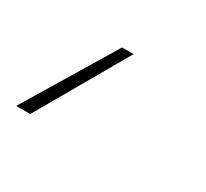

<svg xmlns="http://www.w3.org/2000/svg" viewBox="-73 -58 347 324"><g transform="rotate(30 100.0 104.5)"><path d="M109.9 16.6 9.3 191.4H-18.1L87.4 16.6Z"/></g></svg>

Font: Inter 20pt Thin
Style: Italic
Weight: 250
Italic angle: -9.3988°
Version: Version 4.001;git-66647c0bb